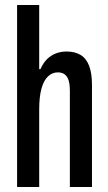

<svg xmlns="http://www.w3.org/2000/svg" viewBox="-20 -744 429 764"><path d="M48 0V-724H136V-469H141Q152 -494 167.5 -509Q183 -524 202.5 -531.5Q222 -539 245 -539Q278 -539 300.5 -525.5Q323 -512 334.5 -482.5Q346 -453 346 -405V0H258V-382Q258 -398 256 -411.5Q254 -425 248.5 -435Q243 -445 233.5 -450.5Q224 -456 210 -456Q188 -456 171 -440Q154 -424 145 -391.5Q136 -359 136 -309V0Z"/></svg>

Font: Archivo ExtraCondensed Medium
Style: Regular
Weight: 500
Width: 2
Designer: Hector Gatti
Foundry: Omnibus-Type
Version: Version 2.001